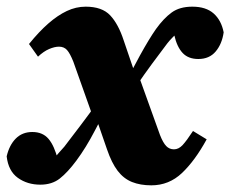

<svg xmlns="http://www.w3.org/2000/svg" viewBox="-27 -538 691 576"><path d="M427 18Q394 18 369 8Q344 -2 326 -25.5Q308 -49 294 -90L267 -168L258 -170L193 -353Q183 -378 174 -388Q165 -398 150 -398Q137 -398 120.5 -391Q104 -384 87 -368L60 -406Q90 -443 118 -467.5Q146 -492 173.5 -505Q201 -518 230 -518Q279 -518 303.5 -492Q328 -466 344 -417L374 -329L384 -325L453 -133Q462 -110 471.5 -100Q481 -90 495 -90Q509 -90 521 -103Q533 -116 552 -145L593 -120Q558 -56 519 -19Q480 18 427 18ZM-7 -69Q1 -103 20.5 -122.5Q40 -142 70 -142Q101 -142 118.5 -121.5Q136 -101 147 -58L152 -40L113 -54L132 -59Q141 -70 149.5 -79.5Q158 -89 166 -98Q189 -128 215.5 -163Q242 -198 268.5 -235Q295 -272 317 -305L322 -269Q284 -197 257.5 -146Q231 -95 202 -56Q176 -21 152.5 -2.5Q129 16 94 16Q55 16 26.5 -4.5Q-2 -25 -7 -69ZM338 -211 328 -247Q365 -321 392.5 -371Q420 -421 441 -451Q464 -483 488 -500.5Q512 -518 550 -518Q591 -518 614 -497.5Q637 -477 644 -441Q639 -406 620 -383.5Q601 -361 568 -361Q538 -361 521 -379Q504 -397 496 -432L485 -463L530 -447L509 -444Q501 -436 491.5 -426.5Q482 -417 475 -408Q453 -379 429 -346.5Q405 -314 382 -280Q359 -246 338 -211Z"/></svg>

Font: Source Serif 4 Black
Style: Italic
Weight: 900
Italic angle: -12°
Designer: Frank Grießhammer
Foundry: Adobe Systems Incorporated
Version: Version 4.004;hotconv 1.0.116;makeotfexe 2.5.65601